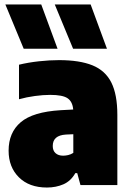

<svg xmlns="http://www.w3.org/2000/svg" viewBox="-20 -828 586 859"><path d="M190 11Q110.5 11 64.5 -34.8Q18.5 -80.5 18.5 -154Q18.5 -235 72.8 -281.2Q127 -327.5 251.5 -335L307.5 -338Q304.5 -373.5 282.2 -388.5Q260 -403.5 204.5 -403.5Q173.5 -403.5 136.2 -398.5Q99 -393.5 65 -384V-538.5Q106 -548.5 154 -553.8Q202 -559 244 -559Q336 -559 393.5 -535.8Q451 -512.5 478 -459Q505 -405.5 505 -314V0H340L325.5 -53.5H317Q297 -18 263.8 -3.5Q230.5 11 190 11ZM216 -175Q216 -154 228.5 -142.8Q241 -131.5 262.5 -131.5Q273 -131.5 285 -134.2Q297 -137 308 -144V-227.5L275 -226Q216 -222.5 216 -175ZM307 -610 225 -808H385.5L458.5 -610ZM86 -610 4 -808H164.5L237.5 -610Z"/></svg>

Font: Encode Sans SemiCondensed SemiCondensed Black
Style: Regular
Weight: 900
Width: 4
Designer: Multiple Designers
Foundry: Impallari Type
Version: Version 3.000; ttfautohint (v1.8.3) -l 8 -r 50 -G 200 -x 14 